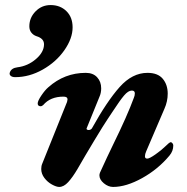

<svg xmlns="http://www.w3.org/2000/svg" viewBox="-20 -725 740 759"><path d="M143 -57Q143 -69 147 -78L245 -322Q247 -330 247 -332Q247 -343 231 -343Q179 -343 151 -310Q146 -305 140 -305Q136 -305 132.5 -307.5Q129 -310 129 -316Q129 -326 143.5 -347.5Q158 -369 171 -380Q235 -437 319 -437Q348 -437 364 -419.5Q380 -402 380 -376Q380 -357 373 -342L323 -219L322 -216Q322 -214 324.5 -212.5Q327 -211 330 -211Q338 -211 343 -217Q403 -325 453 -381Q503 -437 563 -437Q604 -437 623.5 -413.5Q643 -390 643 -355Q643 -324 630 -295L558 -127Q553 -116 553 -107Q553 -98 562 -98Q571 -98 595 -115Q619 -132 632 -145Q650 -163 655 -163Q658 -163 661.5 -159Q665 -155 665 -150Q665 -128 650 -110Q605 -56 542 -21Q479 14 427 14Q408 14 390.5 -0.5Q373 -15 373 -32Q373 -36 375 -42Q405 -108 427 -153Q483 -267 509 -338Q513 -347 513 -356Q513 -367 501 -367Q487 -367 470.5 -347.5Q454 -328 426 -285L406 -255Q391 -233 353 -170Q315 -107 287 -58Q267 -24 249.5 -5Q232 14 214 14Q203 14 185.5 4.5Q168 -5 155.5 -21.5Q143 -38 143 -57ZM19 -439Q25 -456 49 -459Q90 -464 122 -491.5Q154 -519 154 -550Q154 -573 124 -582Q112 -586 104 -596Q96 -606 96 -621Q96 -655 120.5 -680Q145 -705 180 -705Q218 -705 242.5 -681Q267 -657 267 -617Q267 -573 234.5 -526.5Q202 -480 149 -450Q96 -420 40 -420Q28 -420 22 -425.5Q16 -431 19 -439Z"/></svg>

Font: EB Garamond ExtraBold
Style: Italic
Weight: 800
Italic angle: -17.2°
Designer: Georg Duffner and Octavio Pardo
Foundry: Georg Duffner
Version: Version 1.000